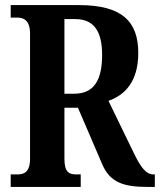

<svg xmlns="http://www.w3.org/2000/svg" viewBox="-20 -734 628 754"><path d="M22 0H297V-49H281C252 -49 233 -56 233 -111V-311H286L381 -90C412 -16 468 0 559 0H588V-49H583C554 -49 533 -76 506 -132L406 -338C469 -360 523 -412 523 -526C523 -649 460 -714 290 -714H22V-665H47C70 -665 98 -657 98 -602V-111C98 -56 73 -49 47 -49H22ZM272 -366H233V-659H275C347 -659 381 -614 381 -518C381 -418 348 -366 272 -366Z"/></svg>

Font: Noto Serif Tamil ExtraCondensed
Style: Bold Italic
Weight: 700
Width: 2
Italic angle: -12°
Designer: Indian Type Foundry, Tom Grace, and the Monotype Design Team
Foundry: Monotype Imaging Inc.
Version: Version 2.003